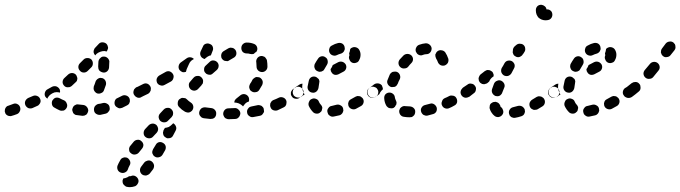

<svg xmlns="http://www.w3.org/2000/svg" viewBox="-42 -458 2814 794"><path d="M41 -15Q38 -24 29 -28Q21 -32 12 -28Q0 -24 -7 -21Q-12 -20 -15 -17Q-18 -14 -20 -10Q-22 -6 -22 -1Q-23 3 -21 7Q-20 12 -17 15Q-14 18 -10 20Q-6 22 -1 22Q3 23 7 21Q15 19 28 14Q36 11 40 2Q44 -6 41 -15ZM315 16Q318 13 320 9Q322 5 323 0Q323 -9 317 -16Q311 -23 302 -24Q292 -25 283 -26Q278 -27 274 -26Q269 -24 266 -22Q262 -19 260 -15Q258 -11 257 -7Q256 -3 258 2Q259 6 261 10Q264 13 268 16Q272 18 276 18Q287 20 299 21Q303 21 307 20Q312 18 315 16ZM409 1Q411 -2 412 -7Q412 -11 411 -16Q409 -25 401 -29Q393 -34 384 -32Q374 -29 364 -28Q360 -27 356 -24Q353 -22 350 -18Q348 -15 347 -10Q346 -6 347 -1Q348 8 356 13Q364 18 373 17Q384 15 395 12Q399 11 403 8Q406 5 409 1ZM222 -1Q226 -3 229 -6Q232 -9 234 -13Q238 -22 234 -30Q231 -39 223 -43Q213 -47 206 -51Q203 -53 198 -54Q194 -55 189 -54Q185 -53 181 -50Q178 -47 175 -43Q171 -36 173 -26Q175 -17 183 -13Q193 -7 204 -2Q208 0 213 0Q217 0 222 -1ZM124 -32Q126 -36 126 -40Q126 -45 124 -49Q120 -58 112 -61Q103 -65 94 -61L75 -53Q71 -51 68 -48Q65 -45 63 -41Q61 -37 61 -32Q61 -28 63 -23Q67 -15 75 -11Q84 -8 92 -11L112 -20Q116 -21 119 -25Q122 -28 124 -32ZM494 -35Q496 -39 495 -43Q495 -48 493 -52Q489 -60 480 -63Q471 -66 463 -62Q454 -58 445 -53Q436 -50 433 -41Q430 -32 433 -24Q435 -20 438 -17Q442 -14 446 -12Q450 -10 454 -10Q459 -11 463 -12Q473 -17 483 -22Q487 -24 490 -27Q493 -30 494 -35ZM155 -89Q165 -94 173 -99Q181 -103 190 -101Q199 -98 204 -90Q206 -87 206 -83Q207 -79 206 -75Q204 -76 202 -76Q193 -78 184 -76Q175 -73 168 -68Q161 -63 156 -55Q155 -53 154 -50Q151 -52 149 -54Q147 -56 145 -59Q141 -67 144 -76Q147 -85 155 -89ZM552 -90Q546 -97 537 -99Q528 -101 520 -96L519 -95Q516 -92 513 -89Q511 -85 510 -80Q509 -76 510 -72Q511 -67 514 -64Q516 -60 520 -58Q524 -55 528 -54Q533 -53 537 -54Q541 -55 545 -58H546Q553 -64 555 -73Q557 -82 552 -90ZM347 -84Q349 -80 352 -77Q355 -74 359 -72Q368 -69 376 -73Q385 -76 388 -85Q392 -96 396 -107Q398 -116 394 -124Q390 -132 381 -135Q376 -136 372 -136Q367 -135 364 -133Q360 -131 357 -127Q354 -124 353 -120Q350 -110 346 -101Q345 -97 345 -93Q345 -88 347 -84ZM278 -132Q278 -137 276 -141Q275 -145 272 -149Q265 -156 256 -156Q247 -156 240 -150Q232 -143 225 -136Q218 -130 217 -121Q216 -112 222 -105Q225 -101 229 -99Q233 -97 238 -97Q242 -97 247 -98Q251 -100 254 -102Q262 -109 270 -117Q274 -120 276 -124Q277 -128 278 -132ZM369 -166Q372 -163 376 -161Q380 -159 385 -158Q394 -157 401 -163Q408 -169 409 -179Q410 -190 410 -201Q411 -205 409 -209Q407 -214 404 -217Q401 -220 397 -222Q393 -224 389 -224Q379 -225 373 -218Q366 -212 365 -203Q365 -192 364 -183Q364 -178 365 -174Q366 -170 369 -166ZM336 -212Q329 -218 320 -218Q310 -218 304 -212L289 -197Q282 -190 282 -181Q282 -172 289 -165Q295 -158 305 -158Q314 -158 321 -165L336 -180Q342 -186 342 -196Q342 -205 336 -212ZM351 -260 366 -276Q372 -283 381 -283Q391 -283 398 -277Q401 -274 403 -269Q404 -265 405 -261Q405 -257 403 -253Q402 -249 399 -245Q394 -246 390 -247Q381 -247 373 -244Q364 -241 357 -235Q354 -232 352 -229Q349 -232 347 -236Q345 -240 345 -244Q345 -249 347 -253Q348 -257 351 -260Z M494 271Q493 271 493 270Q489 273 485 275Q477 279 468 280Q468 281 467 282Q466 284 466 285Q464 289 465 294Q465 298 467 302Q469 306 473 309Q476 312 480 314Q488 316 495 316Q505 316 517 312Q525 308 529 299Q533 291 529 282Q527 278 524 275Q521 272 517 270Q513 268 508 268Q504 268 500 270Q497 271 495 271Q495 271 494 271Q494 271 494 271ZM545 263Q549 266 553 267Q557 268 562 268Q566 267 570 265Q574 263 577 260Q584 251 591 242Q596 234 595 225Q593 216 586 210Q582 207 578 206Q573 205 569 206Q565 207 561 209Q557 211 554 215Q548 224 542 231Q536 239 537 248Q538 257 545 263ZM485 195Q481 193 477 193Q472 192 468 194Q464 195 460 198Q457 201 455 205Q448 217 444 227Q441 236 445 245Q449 253 458 256Q467 259 475 255Q484 251 487 242Q489 235 494 226Q499 218 496 209Q493 200 485 195ZM588 176Q590 180 592 184Q595 188 599 190Q607 195 616 192Q625 190 630 182Q635 173 641 163Q645 155 643 146Q640 137 632 133Q624 128 615 130Q606 133 602 141Q596 150 591 159Q589 163 588 167Q587 172 588 176ZM543 126Q536 119 527 120Q517 121 511 128Q504 137 497 145Q494 148 493 152Q491 157 492 161Q492 166 494 170Q496 173 500 176Q507 182 516 181Q526 180 532 173Q538 166 545 157Q551 150 551 141Q550 132 543 126ZM634 81 640 71Q648 70 656 67Q663 63 669 57L674 52Q674 52 674 52Q675 52 675 52Q683 57 686 66Q689 74 684 83L674 102Q672 106 669 109Q665 112 661 113Q657 114 652 114Q648 114 644 111Q638 108 635 103Q632 97 632 90Q633 86 634 82Q634 82 634 82Q634 81 634 81ZM605 59Q598 53 589 53Q579 54 573 60L558 76Q552 83 552 92Q552 102 559 108Q566 114 575 114Q585 114 591 107L606 91Q612 84 612 75Q611 66 605 59ZM674 10Q674 5 672 1Q670 -3 667 -6Q660 -13 651 -12Q642 -12 635 -5L621 10Q614 17 614 26Q615 36 621 42Q628 48 637 48Q647 48 653 41L668 26Q671 22 673 18Q674 14 674 10ZM946 26Q949 23 950 19Q952 15 952 10Q951 1 944 -5Q937 -12 928 -11Q916 -11 903 -10Q893 -10 887 -3Q881 4 881 13Q881 17 883 21Q885 26 888 29Q891 32 895 33Q899 35 904 35Q918 34 930 34Q935 34 939 32Q943 30 946 26ZM845 29Q848 26 850 22Q852 18 852 13Q853 4 847 -3Q841 -10 832 -11Q819 -12 808 -14Q799 -15 791 -10Q784 -4 782 5Q781 9 782 14Q783 18 786 22Q789 25 792 28Q796 30 801 31Q814 33 828 34Q833 34 837 33Q841 32 845 29ZM1046 11Q1049 8 1050 3Q1050 -1 1049 -5Q1049 -10 1046 -14Q1043 -17 1040 -20Q1036 -22 1031 -23Q1027 -24 1023 -23Q1011 -20 999 -18Q994 -17 990 -15Q987 -13 984 -9Q981 -5 980 -1Q979 3 980 8Q981 17 989 22Q996 28 1006 26Q1019 24 1032 21Q1037 20 1040 18Q1044 15 1046 11ZM740 7Q745 6 748 3Q752 1 754 -3Q759 -11 757 -20Q755 -29 747 -34Q738 -40 731 -47Q728 -50 724 -52Q720 -53 715 -53Q711 -54 707 -52Q703 -50 699 -47Q693 -41 693 -31Q692 -22 699 -15Q709 -4 723 4Q727 6 732 7Q736 8 740 7ZM1142 -27Q1143 -31 1143 -36Q1143 -40 1141 -44Q1137 -52 1128 -55Q1119 -58 1111 -54Q1099 -48 1088 -44Q1084 -42 1081 -39Q1078 -35 1076 -31Q1075 -27 1075 -23Q1075 -18 1077 -14Q1080 -5 1089 -2Q1098 1 1106 -2Q1119 -8 1131 -14Q1135 -16 1138 -19Q1141 -23 1142 -27ZM927 -34Q927 -39 929 -43Q932 -48 936 -51Q944 -57 951 -63Q958 -69 967 -69Q977 -68 983 -61Q987 -57 988 -50Q989 -44 987 -38Q983 -37 979 -35Q971 -30 966 -22Q964 -20 963 -18Q961 -20 959 -22Q952 -28 944 -31Q935 -34 927 -34ZM1213 -73Q1214 -77 1213 -82Q1212 -86 1209 -90Q1204 -97 1195 -99Q1186 -101 1178 -95L1171 -90Q1167 -88 1165 -84Q1162 -80 1161 -76Q1161 -71 1161 -67Q1162 -63 1165 -59Q1170 -51 1179 -50Q1189 -48 1196 -53L1204 -59Q1208 -61 1210 -65Q1212 -69 1213 -73ZM581 -83Q582 -87 582 -92Q582 -96 580 -100Q575 -109 567 -112Q558 -115 549 -110L523 -97Q519 -95 516 -92Q513 -88 512 -84Q510 -80 511 -75Q511 -71 513 -67Q517 -59 526 -56Q535 -53 543 -57L570 -70Q574 -72 577 -76Q579 -79 581 -83ZM989 -94Q990 -90 992 -86Q995 -82 999 -80Q1006 -75 1016 -77Q1025 -78 1030 -86Q1036 -96 1042 -106Q1046 -115 1044 -123Q1041 -132 1033 -137Q1029 -139 1024 -139Q1020 -140 1016 -139Q1011 -137 1008 -134Q1004 -132 1002 -128Q998 -119 992 -111Q990 -107 989 -103Q988 -98 989 -94ZM791 -105 792 -107Q795 -110 797 -114Q798 -118 798 -123Q798 -127 796 -131Q794 -135 791 -138Q784 -145 775 -144Q765 -144 759 -137L757 -135L745 -121Q738 -114 739 -105Q739 -96 746 -89Q753 -83 762 -83Q772 -84 778 -91ZM673 -152Q668 -160 659 -163Q650 -165 642 -160Q630 -153 617 -146Q609 -141 606 -132Q604 -124 608 -115Q613 -107 622 -105Q630 -102 639 -107Q652 -114 665 -121Q673 -126 675 -135Q678 -144 673 -152ZM862 -184Q863 -189 861 -193Q860 -197 857 -200Q851 -207 841 -208Q832 -209 825 -202Q817 -195 809 -187Q802 -181 802 -172Q801 -162 808 -156Q811 -152 815 -151Q819 -149 823 -149Q828 -148 832 -150Q836 -152 839 -155Q847 -162 855 -169Q858 -172 860 -176Q862 -180 862 -184ZM760 -214Q754 -220 746 -221Q737 -222 730 -217Q718 -209 706 -200Q699 -195 697 -186Q695 -177 700 -169Q705 -163 712 -160Q719 -158 727 -161Q728 -167 730 -172L739 -192Q742 -200 748 -206Q754 -211 760 -214ZM1042 -160Q1051 -160 1058 -167Q1064 -173 1064 -183Q1064 -196 1062 -208Q1061 -213 1058 -216Q1056 -220 1052 -223Q1048 -225 1044 -226Q1040 -227 1035 -226Q1026 -224 1021 -216Q1016 -208 1018 -199Q1019 -191 1019 -182Q1019 -173 1026 -166Q1033 -160 1042 -160ZM933 -249Q931 -253 927 -256Q924 -259 919 -260Q915 -261 911 -261Q906 -260 902 -258Q893 -253 882 -246Q879 -244 876 -240Q874 -237 873 -232Q872 -228 873 -223Q873 -219 876 -215Q878 -212 882 -209Q886 -206 890 -206Q894 -205 899 -205Q903 -206 907 -209Q916 -214 924 -219Q932 -223 935 -232Q937 -241 933 -249ZM788 -246 797 -265Q800 -274 809 -277Q818 -280 826 -276Q835 -273 838 -264Q841 -255 837 -247L830 -229Q827 -229 825 -228Q817 -225 810 -219Q807 -217 805 -214Q803 -214 802 -215Q800 -215 799 -216Q790 -220 787 -229Q784 -237 788 -246ZM979 -237H978Q969 -237 962 -243Q956 -250 956 -259Q956 -269 962 -275Q969 -282 978 -282H979Q994 -282 1007 -277Q1016 -274 1020 -266Q1024 -257 1021 -249Q1020 -247 1019 -246Q1019 -244 1018 -243Q1016 -242 1015 -242Q1011 -239 1007 -235Q1003 -234 1000 -234Q996 -234 992 -235Q986 -237 979 -237Z M1375 8Q1377 4 1378 0Q1378 -4 1377 -9Q1375 -18 1367 -22Q1359 -27 1350 -25Q1340 -22 1330 -20Q1321 -19 1316 -11Q1310 -4 1312 5Q1313 10 1315 14Q1317 17 1321 20Q1325 23 1329 24Q1333 25 1338 24Q1349 22 1361 19Q1366 18 1369 15Q1373 12 1375 8ZM1253 6Q1242 -5 1235 -20Q1232 -29 1236 -37Q1239 -46 1248 -49Q1256 -53 1265 -49Q1274 -46 1277 -37Q1280 -30 1284 -26Q1287 -23 1289 -19Q1291 -15 1291 -11Q1290 -9 1290 -8Q1289 -5 1289 -2Q1288 0 1287 2Q1286 4 1284 5Q1278 12 1269 12Q1259 12 1253 6ZM1459 -50Q1457 -53 1453 -56Q1450 -59 1446 -60Q1441 -61 1437 -61Q1432 -60 1428 -58Q1419 -53 1410 -48Q1406 -46 1403 -43Q1400 -40 1399 -35Q1397 -31 1398 -27Q1398 -22 1400 -18Q1404 -10 1413 -7Q1422 -4 1430 -8Q1440 -13 1450 -19Q1458 -23 1461 -32Q1464 -41 1459 -50ZM1518 -90Q1516 -94 1512 -96Q1508 -98 1504 -99Q1499 -100 1495 -99Q1491 -98 1487 -95L1485 -94Q1478 -89 1476 -80Q1474 -70 1480 -63Q1482 -59 1486 -57Q1490 -54 1494 -54Q1499 -53 1503 -54Q1507 -55 1511 -57L1513 -59Q1521 -64 1522 -73Q1524 -82 1518 -90ZM1172 -64Q1170 -68 1169 -72Q1168 -77 1169 -81Q1170 -86 1172 -89Q1175 -93 1178 -96L1196 -108Q1199 -110 1202 -111Q1206 -112 1209 -112Q1208 -108 1208 -104Q1207 -95 1209 -87Q1211 -78 1216 -70Q1217 -69 1218 -68L1204 -58Q1196 -53 1187 -55Q1178 -57 1172 -64ZM1249 -75Q1258 -73 1266 -79Q1273 -85 1275 -94Q1276 -104 1278 -114Q1279 -118 1279 -122Q1278 -127 1276 -131Q1273 -134 1269 -137Q1266 -140 1261 -141Q1252 -143 1244 -138Q1237 -133 1235 -124Q1232 -112 1230 -100Q1229 -91 1234 -84Q1240 -76 1249 -75ZM1338 -191 1357 -201Q1366 -205 1375 -202Q1383 -199 1388 -191Q1392 -182 1389 -174Q1386 -165 1377 -161L1358 -151Q1349 -147 1341 -149Q1332 -152 1328 -161Q1326 -163 1326 -166Q1325 -169 1325 -172Q1327 -175 1329 -178Q1332 -183 1334 -189Q1335 -189 1336 -190Q1337 -190 1338 -191ZM1259 -177Q1260 -173 1263 -169Q1266 -166 1270 -164Q1274 -162 1278 -161Q1283 -161 1287 -162Q1291 -164 1295 -166Q1298 -169 1300 -173Q1305 -182 1310 -190Q1315 -198 1313 -207Q1312 -216 1304 -221Q1296 -227 1287 -225Q1278 -223 1273 -215Q1266 -205 1260 -194Q1258 -190 1258 -186Q1257 -181 1259 -177ZM1431 -262Q1422 -265 1414 -261Q1412 -260 1410 -259Q1408 -257 1406 -255Q1406 -254 1406 -253Q1405 -245 1402 -238Q1402 -236 1402 -234Q1403 -233 1403 -231Q1403 -230 1403 -229Q1399 -220 1403 -212Q1406 -203 1414 -199Q1418 -197 1423 -197Q1427 -197 1432 -199Q1436 -200 1439 -203Q1442 -206 1444 -211Q1449 -220 1449 -232Q1449 -242 1444 -251Q1440 -259 1431 -262ZM1321 -240Q1325 -232 1334 -229Q1343 -226 1351 -230Q1359 -234 1367 -236Q1371 -237 1375 -240Q1379 -243 1381 -247Q1383 -251 1384 -255Q1384 -259 1383 -264Q1381 -273 1373 -278Q1365 -282 1356 -280Q1343 -277 1331 -270Q1322 -266 1320 -257Q1317 -248 1321 -240Z M1668 21Q1672 18 1673 14Q1675 10 1675 5Q1676 -4 1669 -11Q1663 -17 1653 -18Q1644 -18 1635 -19Q1631 -20 1626 -19Q1622 -18 1618 -15Q1615 -13 1612 -9Q1610 -5 1609 -1Q1608 8 1613 16Q1619 24 1628 25Q1639 27 1652 27Q1657 27 1661 26Q1665 24 1668 21ZM1764 -13Q1761 -22 1753 -27Q1745 -32 1736 -29Q1726 -26 1717 -24Q1707 -22 1702 -14Q1697 -7 1699 2Q1700 7 1703 11Q1705 14 1709 17Q1713 19 1717 20Q1722 21 1726 20Q1737 17 1748 14Q1757 12 1762 4Q1766 -4 1764 -13ZM1846 -51Q1844 -55 1841 -58Q1837 -61 1833 -62Q1829 -63 1824 -63Q1820 -63 1816 -61Q1807 -56 1797 -52Q1793 -50 1790 -47Q1787 -43 1786 -39Q1784 -35 1784 -30Q1784 -26 1786 -22Q1790 -13 1799 -10Q1808 -7 1816 -11Q1826 -15 1836 -21Q1845 -25 1848 -34Q1850 -43 1846 -51ZM1568 -11Q1564 -12 1561 -15Q1557 -18 1555 -22Q1548 -35 1547 -50Q1546 -60 1551 -67Q1557 -74 1566 -75Q1576 -76 1583 -70Q1590 -65 1591 -55Q1592 -49 1595 -43Q1597 -39 1598 -34Q1598 -30 1597 -26Q1595 -23 1593 -20Q1592 -18 1591 -16Q1590 -15 1588 -14Q1587 -13 1586 -12Q1582 -10 1577 -10Q1573 -10 1568 -11ZM1904 -90Q1902 -94 1898 -96Q1894 -98 1890 -99Q1886 -100 1881 -99Q1877 -98 1873 -95H1872Q1869 -92 1866 -88Q1864 -85 1863 -80Q1862 -76 1863 -72Q1864 -67 1867 -63Q1872 -56 1881 -54Q1890 -53 1898 -58L1899 -59Q1907 -64 1908 -73Q1910 -82 1904 -90ZM1482 -64Q1479 -68 1478 -72Q1477 -77 1478 -81Q1479 -85 1481 -89Q1483 -93 1487 -95Q1496 -102 1505 -109Q1512 -114 1522 -113Q1531 -112 1537 -105Q1539 -101 1540 -97Q1542 -93 1541 -88Q1537 -85 1534 -81Q1529 -75 1527 -69Q1520 -63 1513 -59Q1505 -53 1496 -55Q1487 -56 1482 -64ZM1573 -99Q1578 -97 1582 -98Q1587 -98 1591 -99Q1595 -101 1598 -104Q1601 -108 1603 -112Q1606 -121 1611 -130Q1615 -138 1612 -147Q1609 -156 1601 -160Q1597 -162 1592 -162Q1588 -162 1583 -161Q1579 -160 1576 -157Q1572 -154 1570 -150Q1565 -139 1561 -128Q1557 -120 1561 -111Q1565 -103 1573 -99ZM1614 -180Q1621 -174 1630 -175Q1640 -175 1646 -182Q1652 -190 1659 -197Q1666 -204 1666 -213Q1666 -222 1659 -229Q1652 -235 1643 -235Q1634 -235 1627 -229Q1619 -221 1611 -212Q1605 -204 1606 -195Q1607 -186 1614 -180ZM1799 -242Q1807 -230 1812 -215Q1814 -206 1810 -198Q1805 -190 1796 -187Q1787 -185 1779 -189Q1771 -194 1768 -203Q1766 -209 1762 -215Q1760 -219 1759 -223Q1758 -228 1758 -232Q1761 -237 1763 -242Q1764 -243 1765 -244Q1766 -245 1767 -246Q1775 -252 1784 -250Q1793 -249 1799 -242ZM1678 -244Q1680 -240 1683 -236Q1686 -233 1690 -231Q1694 -229 1699 -229Q1703 -229 1707 -231Q1715 -234 1722 -234Q1731 -234 1737 -241Q1743 -248 1743 -258Q1742 -267 1735 -273Q1728 -279 1719 -279Q1706 -278 1692 -273Q1683 -270 1679 -261Q1675 -253 1678 -244Z M2126 13Q2128 9 2129 4Q2129 0 2128 -5Q2125 -13 2117 -18Q2109 -22 2100 -20Q2090 -17 2081 -15Q2071 -13 2066 -5Q2061 2 2063 12Q2064 16 2066 20Q2069 23 2072 26Q2076 28 2080 29Q2085 30 2089 29Q2101 27 2113 23Q2117 22 2121 19Q2124 17 2126 13ZM2020 26Q2030 24 2035 17Q2038 13 2039 9Q2040 4 2039 0Q2038 -4 2036 -8Q2034 -12 2030 -15Q2029 -15 2028 -17Q2027 -18 2027 -21Q2025 -25 2023 -28Q2020 -32 2016 -34Q2012 -36 2008 -37Q2003 -37 1999 -36Q1995 -35 1991 -32Q1987 -30 1985 -26Q1983 -22 1983 -17Q1982 -13 1983 -9Q1986 1 1991 8Q1996 16 2004 22Q2011 27 2020 26ZM2208 -49Q2206 -53 2202 -55Q2199 -58 2194 -59Q2190 -60 2186 -60Q2181 -59 2177 -57Q2168 -51 2159 -46Q2151 -41 2148 -32Q2146 -23 2150 -15Q2152 -11 2156 -8Q2159 -6 2164 -4Q2168 -3 2173 -4Q2177 -4 2181 -6Q2190 -12 2201 -18Q2209 -23 2211 -32Q2213 -41 2208 -49ZM2267 -90Q2265 -94 2261 -96Q2257 -98 2253 -99Q2248 -100 2244 -99Q2240 -98 2236 -95L2234 -94Q2227 -89 2225 -80Q2223 -70 2229 -63Q2231 -59 2235 -57Q2239 -54 2243 -54Q2248 -53 2252 -54Q2256 -55 2260 -57L2262 -59Q2270 -64 2271 -73Q2273 -82 2267 -90ZM1922 -103Q1917 -111 1907 -112Q1898 -114 1891 -108Q1880 -100 1873 -96Q1866 -90 1864 -81Q1862 -72 1867 -64Q1870 -61 1874 -58Q1878 -56 1882 -55Q1886 -54 1891 -55Q1895 -56 1899 -58Q1906 -63 1917 -72Q1925 -77 1926 -87Q1928 -96 1922 -103ZM2007 -61Q2011 -60 2015 -60Q2020 -60 2024 -62Q2028 -64 2031 -68Q2034 -71 2035 -75Q2039 -84 2043 -95Q2045 -99 2045 -103Q2045 -108 2043 -112Q2041 -116 2038 -119Q2035 -122 2031 -124Q2022 -128 2014 -124Q2005 -121 2001 -112Q1997 -101 1993 -90Q1990 -81 1994 -73Q1998 -65 2007 -61ZM1999 -142Q2000 -147 1999 -151Q1997 -156 1995 -160Q1992 -163 1988 -165Q1984 -168 1980 -168Q1975 -169 1971 -168Q1966 -166 1963 -164L1945 -150Q1942 -147 1940 -143Q1938 -139 1937 -135Q1937 -130 1938 -126Q1939 -122 1942 -118Q1944 -115 1948 -113Q1952 -110 1957 -110Q1961 -109 1965 -111Q1970 -112 1973 -114L1980 -120Q1980 -120 1981 -121Q1984 -129 1990 -135Q1994 -139 1999 -142ZM2042 -146Q2050 -142 2059 -144Q2068 -147 2073 -155Q2078 -164 2083 -174Q2088 -182 2086 -191Q2083 -200 2075 -205Q2067 -209 2058 -207Q2049 -205 2044 -196Q2039 -186 2033 -177Q2029 -169 2031 -160Q2034 -151 2042 -146ZM2079 -250Q2079 -255 2081 -259Q2083 -263 2086 -266L2093 -272Q2100 -278 2109 -277Q2119 -277 2125 -270Q2130 -264 2130 -256Q2131 -249 2126 -242Q2124 -238 2119 -232Q2117 -228 2113 -226Q2109 -223 2105 -222Q2101 -221 2096 -222Q2092 -223 2088 -226Q2082 -229 2080 -236Q2077 -242 2079 -249Q2079 -249 2079 -250Q2079 -250 2079 -250ZM2241 -405Q2244 -396 2240 -387Q2236 -379 2228 -376Q2221 -374 2214 -374Q2206 -374 2198 -377Q2191 -380 2185 -385Q2180 -391 2177 -398Q2174 -406 2174 -414Q2174 -416 2174 -417Q2174 -426 2181 -433Q2188 -439 2198 -438Q2205 -437 2211 -432Q2217 -427 2218 -419Q2226 -420 2232 -416Q2239 -412 2241 -405Z M2433 8Q2435 4 2436 0Q2436 -4 2435 -9Q2433 -18 2425 -22Q2417 -27 2408 -25Q2398 -22 2388 -20Q2379 -19 2374 -11Q2368 -4 2370 5Q2371 10 2373 14Q2375 17 2379 20Q2383 23 2387 24Q2391 25 2396 24Q2407 22 2419 19Q2424 18 2427 15Q2431 12 2433 8ZM2311 6Q2300 -5 2293 -20Q2290 -29 2294 -37Q2297 -46 2306 -49Q2314 -53 2323 -49Q2332 -46 2335 -37Q2338 -30 2342 -26Q2345 -23 2347 -19Q2349 -15 2349 -11Q2348 -9 2348 -8Q2347 -5 2347 -2Q2346 0 2345 2Q2344 4 2342 5Q2336 12 2327 12Q2317 12 2311 6ZM2517 -50Q2515 -53 2511 -56Q2508 -59 2504 -60Q2499 -61 2495 -61Q2490 -60 2486 -58Q2477 -53 2468 -48Q2464 -46 2461 -43Q2458 -40 2457 -35Q2455 -31 2456 -27Q2456 -22 2458 -18Q2462 -10 2471 -7Q2480 -4 2488 -8Q2498 -13 2508 -19Q2516 -23 2519 -32Q2522 -41 2517 -50ZM2576 -90Q2574 -94 2570 -96Q2566 -98 2562 -99Q2557 -100 2553 -99Q2549 -98 2545 -95L2543 -94Q2536 -89 2534 -80Q2532 -70 2538 -63Q2540 -59 2544 -57Q2548 -54 2552 -54Q2557 -53 2561 -54Q2565 -55 2569 -57L2571 -59Q2579 -64 2580 -73Q2582 -82 2576 -90ZM2230 -64Q2228 -68 2227 -72Q2226 -77 2227 -81Q2228 -86 2230 -89Q2233 -93 2236 -96L2254 -108Q2257 -110 2260 -111Q2264 -112 2267 -112Q2266 -108 2266 -104Q2265 -95 2267 -87Q2269 -78 2274 -70Q2275 -69 2276 -68L2262 -58Q2254 -53 2245 -55Q2236 -57 2230 -64ZM2307 -75Q2316 -73 2324 -79Q2331 -85 2333 -94Q2334 -104 2336 -114Q2337 -118 2337 -122Q2336 -127 2334 -131Q2331 -134 2327 -137Q2324 -140 2319 -141Q2310 -143 2302 -138Q2295 -133 2293 -124Q2290 -112 2288 -100Q2287 -91 2292 -84Q2298 -76 2307 -75ZM2396 -191 2415 -201Q2424 -205 2433 -202Q2441 -199 2446 -191Q2450 -182 2447 -174Q2444 -165 2435 -161L2416 -151Q2407 -147 2399 -149Q2390 -152 2386 -161Q2384 -163 2384 -166Q2383 -169 2383 -172Q2385 -175 2387 -178Q2390 -183 2392 -189Q2393 -189 2394 -190Q2395 -190 2396 -191ZM2317 -177Q2318 -173 2321 -169Q2324 -166 2328 -164Q2332 -162 2336 -161Q2341 -161 2345 -162Q2349 -164 2353 -166Q2356 -169 2358 -173Q2363 -182 2368 -190Q2373 -198 2371 -207Q2370 -216 2362 -221Q2354 -227 2345 -225Q2336 -223 2331 -215Q2324 -205 2318 -194Q2316 -190 2316 -186Q2315 -181 2317 -177ZM2489 -262Q2480 -265 2472 -261Q2470 -260 2468 -259Q2466 -257 2464 -255Q2464 -254 2464 -253Q2463 -245 2460 -238Q2460 -236 2460 -234Q2461 -233 2461 -231Q2461 -230 2461 -229Q2457 -220 2461 -212Q2464 -203 2472 -199Q2476 -197 2481 -197Q2485 -197 2490 -199Q2494 -200 2497 -203Q2500 -206 2502 -211Q2507 -220 2507 -232Q2507 -242 2502 -251Q2498 -259 2489 -262ZM2379 -240Q2383 -232 2392 -229Q2401 -226 2409 -230Q2417 -234 2425 -236Q2429 -237 2433 -240Q2437 -243 2439 -247Q2441 -251 2442 -255Q2442 -259 2441 -264Q2439 -273 2431 -278Q2423 -282 2414 -280Q2401 -277 2389 -270Q2380 -266 2378 -257Q2375 -248 2379 -240Z M2607 -95Q2607 -99 2606 -104Q2605 -108 2602 -111Q2599 -115 2595 -117Q2591 -119 2586 -119Q2582 -119 2578 -118Q2573 -116 2570 -114Q2557 -103 2545 -94Q2537 -89 2536 -79Q2534 -70 2540 -63Q2545 -55 2554 -53Q2563 -52 2571 -57Q2585 -67 2599 -79Q2603 -82 2605 -86Q2607 -90 2607 -95ZM2678 -197Q2671 -203 2661 -202Q2652 -201 2646 -194Q2635 -181 2625 -169Q2619 -162 2619 -153Q2620 -143 2627 -137Q2634 -131 2643 -132Q2653 -132 2659 -139Q2669 -152 2681 -166Q2687 -173 2686 -182Q2685 -191 2678 -197ZM2751 -267Q2751 -271 2749 -275Q2746 -279 2743 -282Q2735 -288 2726 -286Q2717 -285 2711 -278L2696 -258Q2693 -254 2692 -250Q2691 -246 2691 -241Q2692 -237 2694 -233Q2696 -229 2700 -226Q2707 -220 2716 -222Q2726 -223 2731 -230L2747 -250Q2750 -254 2751 -258Q2752 -262 2751 -267Z"/></svg>

Font: FRB American Cursive Guidelines Dashed Extrabold
Style: Bold Italic
Weight: 800
Italic angle: -25°
Version: Version 2.0;Modular Font Editor K font №1